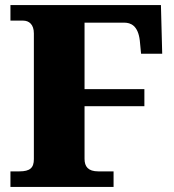

<svg xmlns="http://www.w3.org/2000/svg" viewBox="-20 -734 684 754"><path d="M21 0H426V-61H366C326 -61 312 -80 312 -110V-317H547V-384H312V-645H468C493 -645 522 -634 529 -575L534 -523H617L612 -714H21V-653H71C94 -653 113 -638 113 -603V-109C113 -75 98 -61 56 -61H21Z"/></svg>

Font: Noto Serif Malayalam Black
Style: Regular
Weight: 900
Designer: Indian type Foundry, Jelle Bosma, Monotype Design Team
Foundry: Monotype Imaging Inc.
Version: Version 2.104